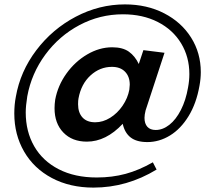

<svg xmlns="http://www.w3.org/2000/svg" viewBox="-20 -737 960 873"><path d="M489 -433Q527 -433 548.5 -411Q570 -389 570 -352Q570 -345 568 -329Q561 -291 537.5 -256.5Q514 -222 481 -201.5Q448 -181 413 -181Q375 -181 355 -203Q335 -225 335 -263Q335 -281 337 -290Q349 -355 391.5 -394Q434 -433 489 -433ZM420 70Q320 70 247 32.5Q174 -5 135.5 -72Q97 -139 97 -226Q97 -255 104 -299Q123 -403 186 -488.5Q249 -574 341.5 -623Q434 -672 539 -672Q629 -672 697.5 -637Q766 -602 803.5 -540Q841 -478 841 -400Q841 -371 835 -339Q825 -281 802.5 -237Q780 -193 750 -169.5Q720 -146 688 -146Q663 -146 650 -160.5Q637 -175 637 -201Q637 -215 642 -235L728 -497L632 -509L611 -446Q594 -482 566 -502Q538 -522 490 -522Q432 -522 376.5 -489.5Q321 -457 282 -402.5Q243 -348 231 -284Q228 -263 228 -245Q228 -176 268 -134.5Q308 -93 375 -93Q462 -93 538 -174Q547 -133 574 -112Q601 -91 650 -91Q704 -91 753 -121Q802 -151 837.5 -209Q873 -267 887 -347Q893 -379 893 -409Q893 -496 849 -566Q805 -636 726.5 -676.5Q648 -717 548 -717Q431 -717 324.5 -661Q218 -605 145 -508.5Q72 -412 52 -297Q45 -261 45 -221Q45 -125 89.5 -48Q134 29 216 72.5Q298 116 405 116Q557 116 692 34L675 1Q612 37 551 53.5Q490 70 420 70Z"/></svg>

Font: Geom Medium
Style: Italic
Weight: 500
Italic angle: -10°
Version: Version 1.102